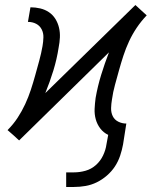

<svg xmlns="http://www.w3.org/2000/svg" viewBox="-20 -549 640 763"><path d="M274 194H243V136H274Q297 136 320 129.5Q343 123 361 107Q379 91 389.5 69Q400 47 403 25L410 -13Q391 -22 378.5 -38.5Q366 -55 360.5 -75Q355 -95 356 -116.5Q357 -138 360 -160Q368 -206 382 -251.5Q396 -297 413 -341L56 9L46 0Q46 0 46 0Q46 0 46 0L33 -12L10 -32Q33 -55 50 -81Q67 -107 80 -135Q93 -163 102.5 -192Q112 -221 120 -250Q128 -279 136 -308Q144 -337 149 -366Q152 -383 152.5 -400.5Q153 -418 145.5 -432.5Q138 -447 123.5 -454.5Q109 -462 91 -462L101 -520Q121 -520 140 -515.5Q159 -511 174.5 -500.5Q190 -490 200 -474Q210 -458 214.5 -439Q219 -420 218 -400Q217 -380 213 -360Q206 -314 192 -268.5Q178 -223 160 -179L518 -529L528 -520Q528 -520 528 -520Q528 -520 528 -520L541 -508L563 -488Q541 -465 523.5 -439Q506 -413 493 -385Q480 -357 470.5 -328Q461 -299 453 -270Q445 -241 437 -212Q429 -183 425 -154Q422 -137 421.5 -119.5Q421 -102 428 -87.5Q435 -73 450 -65.5Q465 -58 482 -58L469 25Q465 47 457.5 69.5Q450 92 437 112Q424 132 405 148.5Q386 165 364.5 175.5Q343 186 320 190Q297 194 274 194Z"/></svg>

Font: Iosevka SS04 Light Extended
Style: Italic
Weight: 300
Width: 7
Italic angle: -9°
Monospace: yes
Designer: Belleve Invis
Foundry: Belleve Invis
Version: Version 19.0.0; ttfautohint (v1.8.4)